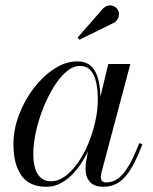

<svg xmlns="http://www.w3.org/2000/svg" viewBox="-20 -705 586 735"><path d="M158 10Q92 10 61.8 -33.2Q31.5 -76.5 31.5 -152.5Q31.5 -210 53 -266.2Q74.5 -322.5 110 -368.5Q145.5 -414.5 188.8 -442.2Q232 -470 275 -470Q311.5 -470 331 -449.5Q350.5 -429 357.5 -396Q364.5 -363 364.5 -325Q364.5 -291 357.8 -253Q351 -215 338 -177.5Q325 -140 306.8 -106.2Q288.5 -72.5 265.2 -46.2Q242 -20 215.2 -5Q188.5 10 158 10ZM174 -11Q203 -11 229.5 -30.5Q256 -50 278.8 -82.8Q301.5 -115.5 318.5 -156.5Q335.5 -197.5 345 -240.8Q354.5 -284 354.5 -324Q354.5 -361.5 348 -390.5Q341.5 -419.5 326.5 -436Q311.5 -452.5 285.5 -452.5Q259.5 -452.5 233.8 -430.5Q208 -408.5 185.5 -371.8Q163 -335 145.2 -290.5Q127.5 -246 117.5 -200.5Q107.5 -155 107.5 -116Q107.5 -63 125.5 -37Q143.5 -11 174 -11ZM375.5 10Q340.5 10 324 -9Q307.5 -28 307.5 -58Q307.5 -66.5 308 -73.2Q308.5 -80 309.5 -85L322.5 -158.5L347 -234.5L361 -321L394.5 -460H479L368 -43Q366 -35.5 366 -27Q366 -18.5 370.8 -12.5Q375.5 -6.5 386.5 -6.5Q411.5 -6.5 432.5 -22Q453.5 -37.5 473 -70.8Q492.5 -104 513 -157L525 -153Q503.5 -95.5 481.8 -59.5Q460 -23.5 434.5 -6.8Q409 10 375.5 10ZM284.5 -553 277 -561 375 -673Q383 -680.5 391.2 -683Q399.5 -685.5 407.2 -684Q415 -682.5 421.2 -678Q427.5 -673.5 431 -667.5Q436 -659.5 435.5 -649.8Q435 -640 430.2 -631.8Q425.5 -623.5 417.5 -618.5Z"/></svg>

Font: Bodoni Moda 18pt
Style: Italic
Weight: 400
Italic angle: -13°
Designer: Owen Earl
Foundry: indestructible type
Version: Version 2.005